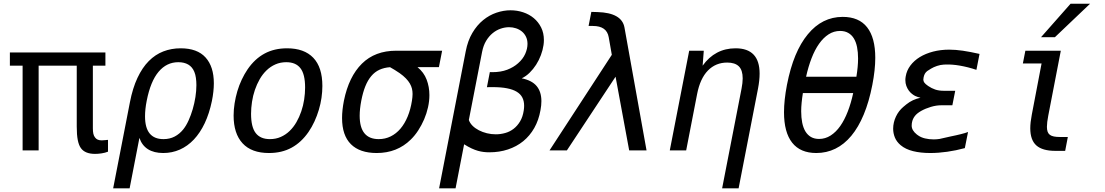

<svg xmlns="http://www.w3.org/2000/svg" viewBox="-20 -825 6061 1053"><path d="M501.5 19Q445.8 19 423.3 -13.2Q412.1 -28.8 406.5 -57.1Q400.9 -85.4 400.9 -130.9V-464.8H191.9V0H104V-464.8H34.2V-537.1H558.1V-464.8H489.3V-121.1Q489.3 -104 491.9 -91.6Q494.6 -79.1 501.5 -70.8Q507.3 -63 516.1 -59.1Q524.9 -55.2 538.1 -55.2Q546.9 -55.2 558.1 -56.6Q563 -57.1 565.2 -57.4Q567.4 -57.6 568.4 -57.6Q569.3 -57.6 570.1 -57.6Q570.8 -57.6 572.3 -58.1V6.8Q556.6 13.2 537.1 16.1Q518.6 19 501.5 19Z M692.4 -263.7Q707.5 -341.8 733.9 -397.9Q760.3 -454.1 795.9 -490Q831.5 -525.9 875.7 -543Q919.9 -560.1 970.7 -560.1Q1062 -560.1 1107.4 -509.8Q1152.8 -459.5 1152.8 -368.2Q1152.8 -346.2 1150.1 -321.8Q1147.5 -297.4 1142.1 -271Q1127.9 -202.6 1102.8 -149.4Q1077.6 -96.2 1043.2 -59.8Q1008.8 -23.4 966.3 -4.6Q923.8 14.2 875.5 14.2Q824.2 14.2 791.3 -6.8Q758.3 -27.8 744.6 -68.8L690.9 208H600.6ZM876.5 -62Q911.1 -62 938 -76.2Q964.8 -90.3 984.9 -115.2Q1001 -135.3 1014.2 -164.3Q1027.3 -193.4 1036.9 -226.1Q1046.4 -258.8 1051.8 -293Q1057.1 -327.1 1057.1 -357.9Q1057.1 -379.4 1054.4 -397.9Q1051.8 -416.5 1045.9 -430.7Q1034.7 -458 1012.5 -470.9Q990.2 -483.9 958 -483.9Q894 -483.9 849.9 -431.6Q805.7 -379.4 784.7 -272.9Q779.8 -248.5 777.6 -227.1Q775.4 -205.6 775.4 -187Q775.4 -124 800.8 -93Q826.2 -62 876.5 -62Z M1455.1 14.2Q1359.4 14.2 1310.3 -39.1Q1261.2 -92.3 1261.2 -191.4Q1261.2 -224.1 1266.6 -258.1Q1272 -292 1281.7 -325Q1291.5 -357.9 1305.9 -388.4Q1320.3 -418.9 1337.9 -444.8Q1377.4 -502.4 1430.9 -531.2Q1484.4 -560.1 1554.2 -560.1Q1648.4 -560.1 1698.2 -508.1Q1748 -456.1 1748 -353.5Q1748 -321.8 1743.2 -288.3Q1738.3 -254.9 1728.5 -222.4Q1718.8 -189.9 1704.6 -158.9Q1690.4 -127.9 1671.9 -101.1Q1632.8 -44.4 1579.3 -15.1Q1525.9 14.2 1455.1 14.2ZM1460 -62Q1492.7 -62 1519.8 -74Q1546.9 -85.9 1568.4 -106.7Q1589.8 -127.4 1605.7 -155Q1621.6 -182.6 1632.3 -214.1Q1643.1 -245.6 1648.2 -279.3Q1653.3 -313 1653.3 -345.2Q1653.3 -418 1627.7 -450.9Q1602.1 -483.9 1550.3 -483.9Q1517.6 -483.9 1490.5 -471.9Q1463.4 -460 1441.9 -439.2Q1420.4 -418.5 1404.5 -390.9Q1388.7 -363.3 1377.9 -331.8Q1367.2 -300.3 1362.1 -266.6Q1356.9 -232.9 1356.9 -200.7Q1356.9 -127.9 1382.6 -95Q1408.2 -62 1460 -62Z M2045.9 14.2Q1953.1 14.2 1904.5 -34.2Q1856 -82.5 1856 -177.7Q1856 -220.7 1866.2 -272.9Q1893.1 -404.8 1964.8 -475.8Q2036.6 -546.9 2153.3 -546.9H2404.8L2387.2 -457H2269.5Q2304.7 -428.2 2319.8 -388.4Q2335 -348.6 2335 -303.7Q2335 -270.5 2327.4 -236.6Q2319.8 -202.6 2306.2 -170.7Q2292.5 -138.7 2273.9 -110.1Q2255.4 -81.5 2232.9 -59.6Q2158.2 14.2 2045.9 14.2ZM2057.1 -62Q2092.3 -62 2122.6 -76.9Q2152.8 -91.8 2176.3 -119.4Q2199.7 -147 2215.8 -186Q2231.9 -225.1 2239.3 -272.9Q2240.7 -282.7 2241.7 -291.7Q2242.7 -300.8 2242.7 -309.6Q2242.7 -324.7 2239.3 -338.9Q2235.8 -353 2227.8 -366.9Q2219.7 -380.9 2206.1 -395Q2192.4 -409.2 2171.9 -423.8Q2156.7 -434.6 2143.8 -442.1Q2130.9 -449.7 2119.1 -456.5Q2086.4 -454.1 2061 -442.4Q2035.6 -430.7 2016.4 -408Q1997.1 -385.3 1983.6 -351.8Q1970.2 -318.4 1961.4 -272.9Q1952.6 -226.6 1952.6 -190.4Q1952.6 -62 2057.1 -62Z M2534.2 -543.5Q2545.4 -602.1 2570.8 -644.8Q2596.2 -687.5 2629.9 -714.8Q2663.6 -742.2 2702.6 -755.4Q2741.7 -768.6 2779.8 -768.6Q2815.9 -768.6 2849.1 -757.6Q2882.3 -746.6 2907.5 -725.6Q2932.6 -704.6 2947.8 -674.3Q2962.9 -644 2962.9 -605.5Q2962.9 -598.6 2962.4 -591.8Q2961.9 -585 2960.9 -578.1Q2957 -550.8 2946.5 -522.7Q2936 -494.6 2920.2 -470Q2904.3 -445.3 2884.3 -425.8Q2864.3 -406.2 2841.3 -395.5Q2897 -384.3 2923.1 -353Q2949.2 -321.8 2949.2 -270Q2949.2 -258.8 2948 -246.6Q2946.8 -234.4 2944.3 -221.2Q2934.6 -166 2910.2 -123Q2885.7 -80.1 2849.4 -50.5Q2813 -21 2765.9 -5.4Q2718.8 10.3 2663.6 10.3Q2647.9 10.3 2632.8 8.5Q2617.7 6.8 2601.3 2.2Q2585 -2.4 2566.4 -11Q2547.9 -19.5 2525.4 -33.7L2478.5 208H2388.2ZM2551.3 -167Q2557.1 -149.9 2571.5 -135.5Q2585.9 -121.1 2606.2 -110.6Q2626.5 -100.1 2650.4 -94.2Q2674.3 -88.4 2699.2 -88.4Q2725.1 -88.4 2750.5 -95.5Q2775.9 -102.5 2796.6 -118.4Q2817.4 -134.3 2832.3 -159.2Q2847.2 -184.1 2852.5 -219.7Q2853.5 -226.6 2854 -232.9Q2854.5 -239.3 2854.5 -245.1Q2854.5 -271 2844.7 -290Q2835 -309.1 2814 -321.8Q2793 -334.5 2760.5 -340.8Q2728 -347.2 2682.1 -347.2Q2674.3 -347.2 2666.5 -347.2Q2658.7 -347.2 2650.4 -346.7L2666.5 -429.7Q2669.9 -429.7 2673.1 -429.4Q2676.3 -429.2 2679.7 -429.2Q2726.6 -429.2 2761.7 -442.6Q2796.9 -456.1 2821.3 -478Q2847.7 -501 2860.4 -529.3Q2873 -557.6 2873 -584.5Q2873 -606.4 2864.7 -623.5Q2856.4 -640.6 2842.5 -652.1Q2828.6 -663.6 2810.3 -669.7Q2792 -675.8 2772 -675.8Q2749 -675.8 2725.6 -667.7Q2702.1 -659.7 2681.9 -643.1Q2661.6 -626.5 2646.2 -601.1Q2630.9 -575.7 2624 -540.5Z M3335.4 -524.4 3318.4 -621.1Q3307.6 -682.6 3231.9 -682.6H3208L3223.1 -759.8L3256.8 -758.8Q3390.1 -754.9 3404.8 -674.3L3525.9 0H3430.7L3356 -404.3L3088.9 0H2993.7Z M4046.9 -338.9Q4049.8 -354.5 4051.5 -368.4Q4053.2 -382.3 4053.2 -395Q4053.2 -440.4 4032 -461.2Q4010.7 -481.9 3968.3 -481.9Q3905.3 -481.9 3862.5 -438.2Q3819.8 -394.5 3803.2 -309.1L3743.2 0H3653.3L3759.8 -546.9H3839.8L3833.5 -464.8Q3867.2 -512.2 3912.6 -536.1Q3958 -560.1 4014.2 -560.1Q4146 -560.1 4146 -421.4Q4146 -384.8 4137.2 -338.9L4030.8 208H3940.4Z M4457 14.2Q4369.1 14.2 4324.5 -42.5Q4279.8 -99.1 4279.8 -209.5Q4279.8 -274.9 4295.9 -359.4Q4314 -452.1 4342.5 -520.8Q4371.1 -589.4 4410.2 -636.7Q4488.8 -732.4 4601.6 -732.4Q4690.9 -732.4 4735.6 -675.3Q4780.3 -618.2 4780.3 -507.8Q4780.3 -441.9 4764.2 -359.4Q4746.1 -266.6 4717 -196.8Q4688 -127 4648.9 -80.1Q4609.9 -33.2 4561.5 -9.5Q4513.2 14.2 4457 14.2ZM4676.8 -404.3Q4681.2 -431.6 4683.6 -456.5Q4686 -481.4 4686 -504.4Q4686 -538.6 4680.4 -566.7Q4674.8 -594.7 4662.8 -614.3Q4650.9 -633.8 4632.1 -644.5Q4613.3 -655.3 4587.4 -655.3Q4553.2 -655.3 4524.4 -636.7Q4495.6 -618.2 4472.2 -585Q4448.7 -551.8 4430.9 -505.6Q4413.1 -459.5 4400.9 -404.3ZM4472.2 -63Q4506.3 -63 4535.6 -81.8Q4564.9 -100.6 4588.4 -134Q4611.8 -167.5 4629.6 -213.6Q4647.5 -259.8 4659.2 -314.5H4383.3Q4378.9 -287.1 4376.5 -262.2Q4374 -237.3 4374 -214.8Q4374 -180.2 4379.6 -152.1Q4385.3 -124 4397.2 -104.2Q4409.2 -84.5 4427.7 -73.7Q4446.3 -63 4472.2 -63Z M5082 14.2Q5028.8 14.2 4987.5 3.9Q4946.3 -6.3 4919.4 -28.8Q4897.5 -47.4 4887.9 -70.8Q4878.4 -94.2 4878.4 -119.1Q4878.4 -136.2 4882.3 -153.1Q4886.2 -169.9 4893.6 -185.5Q4900.9 -201.2 4911.1 -214.6Q4921.4 -228 4933.6 -238.3L4951.2 -252.9Q4983.9 -279.3 5028.3 -289.1Q5021.5 -290.5 5013.2 -293.2Q5004.9 -295.9 4999 -298.8Q4991.2 -302.7 4981.7 -310.1Q4972.2 -317.4 4964.1 -328.4Q4956.1 -339.4 4950.7 -353.8Q4945.3 -368.2 4945.3 -386.2Q4945.3 -391.1 4945.8 -396Q4946.3 -400.9 4947.3 -406.2Q4952.6 -438.5 4972.9 -465.6Q4993.2 -492.7 5024.7 -512Q5056.2 -531.2 5097.4 -542Q5138.7 -552.7 5186 -552.7Q5220.2 -552.7 5260.3 -546.9Q5300.3 -541 5352.1 -529.3L5335 -441.9Q5312 -449.7 5288.8 -455.6Q5265.6 -461.4 5244.1 -465.1Q5222.7 -468.8 5203.9 -470.2Q5185.1 -471.7 5171.4 -471.2L5156.2 -470.7Q5137.7 -469.7 5118.9 -463.4Q5100.1 -457 5086.4 -448.7L5064.9 -435.1Q5056.6 -428.2 5052.2 -420.4Q5047.9 -412.6 5045.4 -400.9Q5043.9 -394 5043.9 -388.2Q5043.9 -379.9 5049.3 -372.1Q5054.7 -364.3 5070.3 -353.5Q5088.9 -340.8 5108.9 -334Q5128.9 -327.1 5156.7 -327.1H5218.8L5203.1 -247.6H5141.6Q5114.7 -247.6 5085.2 -238.8Q5055.7 -230 5032.2 -216.8Q5008.8 -203.6 4997.3 -188.5Q4985.8 -173.3 4982.4 -156.7Q4981.4 -153.8 4980.7 -147.7Q4980 -141.6 4980 -135.7Q4980 -109.9 5008.3 -87.4Q5010.3 -86.4 5011.7 -85Q5013.2 -83.5 5015.1 -82.5Q5030.8 -71.3 5053 -65.9Q5075.2 -60.5 5101.6 -60.5Q5111.3 -60.5 5118.2 -61.3Q5125 -62 5132.8 -63L5195.3 -77.1L5202.6 -78.6Q5212.4 -80.6 5224.6 -83.3Q5236.8 -85.9 5249 -89.1Q5261.2 -92.3 5271.7 -95.2Q5282.2 -98.1 5289.1 -101.1L5271.5 -12.7Q5223.1 0.5 5174.8 7.3Q5126.5 14.2 5082 14.2Z M5851.6 -804.7H5958.5L5765.6 -621.1H5689.5ZM5768.1 2.4Q5697.3 2.4 5663.8 -27.3Q5630.4 -57.1 5630.4 -121.6Q5630.4 -152.8 5638.7 -195.8L5692.4 -477.1H5589.8L5603.5 -546.9H5797.9L5729 -190.4Q5721.7 -152.8 5721.7 -129.4Q5721.7 -113.3 5725.6 -102.5Q5729.5 -91.8 5738 -85.4Q5746.6 -79.1 5760.3 -76.4Q5773.9 -73.7 5793.5 -73.7H5836.4L5821.8 2.4Z"/></svg>

Font: Hack
Style: Italic
Weight: 400
Italic angle: -11°
Monospace: yes
Designer: Christopher Simpkins
Foundry: Christopher Simpkins
Version: Version 2.019; ttfautohint (v1.4.1) -l 4 -r 80 -G 350 -x 0 -